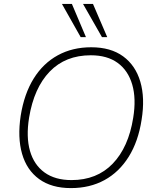

<svg xmlns="http://www.w3.org/2000/svg" viewBox="-20 -955 799 983"><path d="M86 -363Q104 -475 152.5 -553Q201 -631 276 -672Q351 -713 447 -713Q547 -713 610.5 -666.5Q674 -620 698.5 -536.5Q723 -453 705 -342Q688 -231 639 -152.5Q590 -74 515 -33Q440 8 343 8Q244 8 180.5 -38Q117 -84 93 -167.5Q69 -251 86 -363ZM129 -353Q113 -254 133.5 -182.5Q154 -111 208 -72Q262 -33 346 -33Q476 -33 557 -117Q638 -201 662 -352Q678 -450 657 -522Q636 -594 582.5 -633Q529 -672 445 -672Q315 -672 234.5 -588.5Q154 -505 129 -353ZM502 -765 405 -935H456L529 -765ZM393 -765 297 -935H348L420 -765Z"/></svg>

Font: Mulish ExtraLight
Style: Italic
Weight: 200
Italic angle: -9°
Designer: Vernon Adams
Foundry: Vernon Adams
Version: Version 3.603